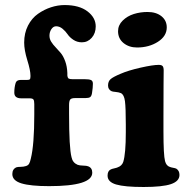

<svg xmlns="http://www.w3.org/2000/svg" viewBox="-20 -729 747 760"><path d="M96.7 -339.8H64Q36.6 -339.8 36.6 -362.3Q36.6 -383.3 42 -400.9Q45.9 -412.6 62 -412.6H86.9Q95.7 -412.6 98.1 -415.3Q100.6 -418 100.6 -426.8V-429.2Q100.6 -450.7 88.1 -490.7Q75.7 -530.8 75.7 -560.5Q75.7 -598.1 90.8 -627.7Q106 -657.2 130.4 -674.3Q154.8 -691.4 181.9 -700.2Q209 -709 235.8 -709Q293.5 -709 326.2 -684.1Q358.9 -659.2 358.9 -624.5Q358.9 -597.2 343 -579.3Q327.1 -561.5 304.2 -561.5Q285.2 -561.5 270.3 -571.5Q255.4 -581.5 247.6 -593.3Q239.7 -605 227.8 -615Q215.8 -625 202.1 -625Q190.9 -625 183.3 -613.5Q175.8 -602.1 175.8 -587.9Q175.8 -574.7 182.9 -563.5Q189.9 -552.2 200 -542Q210 -531.7 220.2 -519.5Q230.5 -507.3 238 -486.8Q245.6 -466.3 246.6 -439.9V-430.7Q247.6 -420.4 252 -418Q256.3 -415.5 267.1 -415.5H315.4Q333 -415.5 340.3 -412.1Q347.7 -408.7 347.7 -397.5Q347.7 -382.8 344.2 -360.4Q342.3 -348.6 336.9 -344.7Q331.5 -340.8 318.4 -340.8H277.8Q262.7 -340.8 258.1 -335.2Q253.4 -329.6 253.4 -313V-278.8Q253.4 -143.6 263.2 -106.4Q267.6 -85 287.1 -76.7Q294.9 -73.7 309.1 -73.5Q323.2 -73.2 328.6 -70.8Q345.2 -64.9 345.2 -45.4Q345.2 7.8 174.3 7.8Q100.6 7.8 64.7 -3.2Q28.8 -14.2 28.8 -40Q28.8 -60.1 45.4 -66.9Q49.8 -68.4 61.5 -68.6Q73.2 -68.8 81.1 -71.3Q90.8 -73.7 95 -80.6Q99.1 -87.4 102.1 -101.6Q115.7 -156.2 115.7 -275.9V-316.9Q115.7 -330.6 112.3 -335.2Q108.9 -339.8 96.7 -339.8ZM447.3 -605.5Q447.3 -629.4 465.6 -647.5Q483.9 -665.5 509.8 -673.6Q535.6 -681.6 564 -681.6Q598.1 -681.6 619.1 -664.8Q640.1 -647.9 640.1 -620.6Q640.1 -585.9 605 -563.5Q569.8 -541 522.5 -541Q490.7 -541 469 -558.6Q447.3 -576.2 447.3 -605.5ZM478 -205.6V-236.8Q478 -302.7 474.6 -328.6Q471.2 -354.5 458.5 -360.4Q450.7 -363.8 438.2 -365Q425.8 -366.2 422.4 -367.7Q407.7 -374 407.7 -390.6Q407.7 -406.7 417.5 -415.5Q427.2 -424.3 457.5 -437Q487.8 -450.2 536.4 -461.2Q585 -472.2 608.4 -472.2Q619.6 -472.2 623.8 -467.3Q627.9 -462.4 627.9 -450.2Q627.9 -443.8 627.4 -396.5Q627 -349.1 627 -266.1V-209.5Q627 -114.7 633.3 -91.3Q638.2 -72.8 651.9 -68.4Q656.7 -66.4 665 -64.9Q673.3 -63.5 677.7 -61.5Q690.4 -53.7 690.4 -36.6Q690.4 -11.7 656.7 -0.2Q623 11.2 548.3 11.2Q473.1 11.2 439.5 1.2Q405.8 -8.8 405.8 -33.7Q405.8 -52.2 418 -58.1Q422.4 -60.5 431.9 -62.5Q441.4 -64.5 445.3 -66.4Q462.4 -72.3 467.8 -87.9Q478 -120.6 478 -205.6Z"/></svg>

Font: Cooper*
Style: Bold
Weight: 700
Designer: Owen Earl
Foundry: indestructible type*
Version: Version 0.001